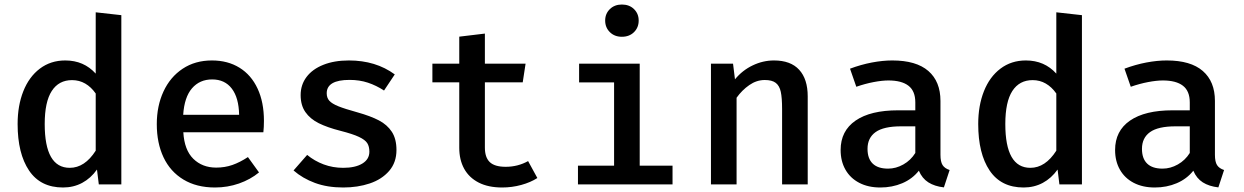

<svg xmlns="http://www.w3.org/2000/svg" viewBox="-20 -827 5578 861"><path d="M409.2 -771.8 524.1 -759V0H423.1L414.9 -66.7Q387.2 -27.7 348.5 -6.9Q309.7 13.8 262.6 13.8Q161.5 13.8 110.3 -62.3Q59 -138.5 59 -270.8Q59 -353.3 84.6 -417.9Q110.3 -482.6 158.7 -519.2Q207.2 -555.9 272.8 -555.9Q355.9 -555.9 409.2 -496.9ZM180.5 -270.8Q180.5 -74.4 292.8 -74.4Q360 -74.4 409.2 -151.3V-407.7Q388.7 -436.9 362.1 -452.3Q335.4 -467.7 303.1 -467.7Q243.6 -467.7 212.1 -419Q180.5 -370.3 180.5 -270.8Z M802.1 -233.8Q806.7 -154.4 846.9 -114.9Q887.2 -75.4 949.7 -75.4Q988.2 -75.4 1022.1 -87.2Q1055.9 -99 1091.8 -122.6L1141.5 -53.8Q1103.1 -22.1 1051.8 -4.1Q1000.5 13.8 944.1 13.8Q861.5 13.8 802.6 -21.8Q743.6 -57.4 713.3 -121.5Q683.1 -185.6 683.1 -270.3Q683.1 -351.8 713.1 -416.7Q743.1 -481.5 799 -518.7Q854.9 -555.9 930.3 -555.9Q1001.5 -555.9 1054.1 -523.3Q1106.7 -490.8 1135.1 -429.7Q1163.6 -368.7 1163.6 -285.1Q1163.6 -256.9 1161 -233.8ZM801.5 -312.3H1052.3Q1050.8 -388.7 1019.5 -429.7Q988.2 -470.8 931.3 -470.8Q875.4 -470.8 841 -431Q806.7 -391.3 801.5 -312.3Z M1636.4 -146.7Q1636.4 -170.3 1626.9 -185.1Q1617.4 -200 1589.7 -213.1Q1562.1 -226.2 1506.2 -240.5Q1447.7 -255.4 1409.2 -274.6Q1370.8 -293.8 1349.5 -324.4Q1328.2 -354.9 1328.2 -400.5Q1328.2 -446.7 1354.6 -481.8Q1381 -516.9 1430 -536.4Q1479 -555.9 1544.6 -555.9Q1665.1 -555.9 1750.3 -493.3L1702.1 -421Q1667.7 -443.6 1630 -456.2Q1592.3 -468.7 1547.7 -468.7Q1445.1 -468.7 1445.1 -408.7Q1445.1 -388.2 1456.9 -375.1Q1468.7 -362.1 1497.2 -350.5Q1525.6 -339 1583.1 -323.1Q1641.5 -306.7 1679 -287.2Q1716.4 -267.7 1737.2 -235.9Q1757.9 -204.1 1757.9 -154.4Q1757.9 -98.5 1725.1 -60.5Q1692.3 -22.6 1638.2 -4.4Q1584.1 13.8 1519 13.8Q1447.7 13.8 1392.3 -6.7Q1336.9 -27.2 1296.4 -62.6L1357.4 -132.3Q1390.3 -105.1 1431.5 -89.7Q1472.8 -74.4 1519 -74.4Q1573.3 -74.4 1604.9 -93.6Q1636.4 -112.8 1636.4 -146.7Z M2389.7 -28.7Q2359.5 -9.2 2317.7 2.3Q2275.9 13.8 2231.8 13.8Q2169.7 13.8 2126.7 -8.2Q2083.6 -30.3 2061.5 -70.3Q2039.5 -110.3 2039.5 -164.1V-457.9H1919V-541.5H2039.5V-662.6L2154.4 -676.4V-541.5H2336.9L2324.1 -457.9H2154.4V-165.1Q2154.4 -121 2176.4 -100Q2198.5 -79 2247.7 -79Q2302.1 -79 2348.2 -104.6Z M2844.1 -734.9Q2844.1 -703.6 2823.1 -682.8Q2802.1 -662.1 2768.7 -662.1Q2735.9 -662.1 2714.9 -682.8Q2693.8 -703.6 2693.8 -734.9Q2693.8 -765.6 2714.9 -786.2Q2735.9 -806.7 2768.7 -806.7Q2802.1 -806.7 2823.1 -786.2Q2844.1 -765.6 2844.1 -734.9ZM2576.9 -541.5H2848.7V-84.1H2995.9V0H2571.8V-84.1H2733.8V-457.4H2576.9Z M3168.2 0V-541.5H3267.2L3275.9 -471.3Q3309.2 -511.8 3355.4 -533.8Q3401.5 -555.9 3450.8 -555.9Q3525.6 -555.9 3563.8 -514.1Q3602.1 -472.3 3602.1 -394.9V0H3487.2V-337.9Q3487.2 -388.2 3481.3 -415.4Q3475.4 -442.6 3458.7 -455.4Q3442.1 -468.2 3409.7 -468.2Q3372.8 -468.2 3340.3 -445.6Q3307.7 -423.1 3283.1 -388.7V0Z M4197.4 -132.8Q4197.4 -101.5 4206.9 -86.7Q4216.4 -71.8 4238.5 -64.6L4212.8 13.3Q4171.3 8.7 4143.1 -9.2Q4114.9 -27.2 4100.5 -61.5Q4071.3 -24.6 4026.2 -5.4Q3981 13.8 3927.7 13.8Q3873.3 13.8 3833.1 -7.2Q3792.8 -28.2 3771.3 -66.2Q3749.7 -104.1 3749.7 -154.4Q3749.7 -240 3816.7 -286.2Q3883.6 -332.3 4007.2 -332.3H4084.6V-367.7Q4084.6 -419 4053.8 -442.6Q4023.1 -466.2 3964.1 -466.2Q3935.9 -466.2 3897.9 -459Q3860 -451.8 3820 -437.9L3791.8 -519Q3841 -537.4 3889.7 -546.7Q3938.5 -555.9 3981.5 -555.9Q4088.7 -555.9 4143.1 -508.7Q4197.4 -461.5 4197.4 -374.4ZM4084.6 -141V-260.5H4021Q3942.6 -260.5 3906.4 -234.6Q3870.3 -208.7 3870.3 -159.5Q3870.3 -115.9 3893.6 -93.3Q3916.9 -70.8 3962.6 -70.8Q3997.9 -70.8 4031 -89.5Q4064.1 -108.2 4084.6 -141Z M4716.9 -771.8 4831.8 -759V0H4730.8L4722.6 -66.7Q4694.9 -27.7 4656.2 -6.9Q4617.4 13.8 4570.3 13.8Q4469.2 13.8 4417.9 -62.3Q4366.7 -138.5 4366.7 -270.8Q4366.7 -353.3 4392.3 -417.9Q4417.9 -482.6 4466.4 -519.2Q4514.9 -555.9 4580.5 -555.9Q4663.6 -555.9 4716.9 -496.9ZM4488.2 -270.8Q4488.2 -74.4 4600.5 -74.4Q4667.7 -74.4 4716.9 -151.3V-407.7Q4696.4 -436.9 4669.7 -452.3Q4643.1 -467.7 4610.8 -467.7Q4551.3 -467.7 4519.7 -419Q4488.2 -370.3 4488.2 -270.8Z M5428.2 -132.8Q5428.2 -101.5 5437.7 -86.7Q5447.2 -71.8 5469.2 -64.6L5443.6 13.3Q5402.1 8.7 5373.8 -9.2Q5345.6 -27.2 5331.3 -61.5Q5302.1 -24.6 5256.9 -5.4Q5211.8 13.8 5158.5 13.8Q5104.1 13.8 5063.8 -7.2Q5023.6 -28.2 5002.1 -66.2Q4980.5 -104.1 4980.5 -154.4Q4980.5 -240 5047.4 -286.2Q5114.4 -332.3 5237.9 -332.3H5315.4V-367.7Q5315.4 -419 5284.6 -442.6Q5253.8 -466.2 5194.9 -466.2Q5166.7 -466.2 5128.7 -459Q5090.8 -451.8 5050.8 -437.9L5022.6 -519Q5071.8 -537.4 5120.5 -546.7Q5169.2 -555.9 5212.3 -555.9Q5319.5 -555.9 5373.8 -508.7Q5428.2 -461.5 5428.2 -374.4ZM5315.4 -141V-260.5H5251.8Q5173.3 -260.5 5137.2 -234.6Q5101 -208.7 5101 -159.5Q5101 -115.9 5124.4 -93.3Q5147.7 -70.8 5193.3 -70.8Q5228.7 -70.8 5261.8 -89.5Q5294.9 -108.2 5315.4 -141Z"/></svg>

Font: Fira Code Fixed Medium
Style: Regular
Weight: 500
Monospace: yes
Designer: Carrois Corporate, Edenspiekermann AG, Nikita Prokopov
Foundry: Carrois Corporate, Edenspiekermann AG, Nikita Prokopov
Version: Version 5.002